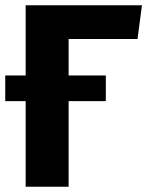

<svg xmlns="http://www.w3.org/2000/svg" viewBox="-24 -713 563 733"><path d="M238 -564V-425H380V-327H238V0H74V-327H-4V-425H74V-693H518L501 -564Z"/></svg>

Font: FiraGOUPP
Style: Bold
Weight: 700
Designer: bBox Type
Foundry: bBox Type GmbH
Version: Version 1.001